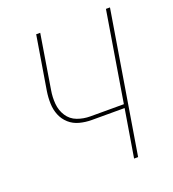

<svg xmlns="http://www.w3.org/2000/svg" viewBox="-134 -837 844 939"><g transform="rotate(-20 288.0 -367.5)"><path d="M403 0H424L545 -735H524L447 -267H273Q237 -267 205 -279Q173 -291 154.5 -319.5Q136 -348 133 -383Q130 -418 136 -453L182 -735H161L115 -456Q110 -424 111 -392Q112 -360 123.5 -332Q135 -304 157.5 -284Q180 -264 210.5 -256Q241 -248 273 -248H444Z"/></g></svg>

Font: Iosevka Sparkle Thin Oblique
Style: Regular
Weight: 100
Italic angle: -9°
Designer: Belleve Invis
Foundry: Belleve Invis
Version: Version 4.5.0; ttfautohint (v1.8.3)